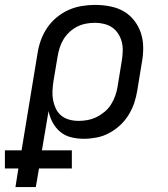

<svg xmlns="http://www.w3.org/2000/svg" viewBox="-65 -558 685 783"><path d="M-2 205 10 129H-45V55H23L88 -340Q92 -367 101.5 -393.5Q111 -420 127 -444Q143 -468 166 -487Q189 -506 215 -517.5Q241 -529 268.5 -533.5Q296 -538 323 -538Q354 -538 384.5 -532Q415 -526 440 -511.5Q465 -497 483 -473.5Q501 -450 510 -422Q519 -394 519 -362.5Q519 -331 513 -300L495 -190Q491 -164 482.5 -138.5Q474 -113 459.5 -89.5Q445 -66 424.5 -47Q404 -28 379.5 -15Q355 -2 328.5 3Q302 8 276 8Q249 8 224 1.5Q199 -5 180.5 -20.5Q162 -36 150 -58Q138 -80 133 -105L106 55H228V129H94L81 205ZM256 -65Q274 -65 292.5 -68.5Q311 -72 328.5 -80.5Q346 -89 361.5 -102Q377 -115 387.5 -131.5Q398 -148 404.5 -166Q411 -184 414 -202L432 -312Q435 -331 435.5 -350.5Q436 -370 431.5 -387.5Q427 -405 417 -420.5Q407 -436 392.5 -446Q378 -456 359.5 -460.5Q341 -465 322 -465Q304 -465 285.5 -461.5Q267 -458 250 -449.5Q233 -441 218.5 -427.5Q204 -414 194 -397.5Q184 -381 178.5 -363.5Q173 -346 170 -328L153 -227Q150 -207 149 -187.5Q148 -168 151.5 -149.5Q155 -131 163 -114.5Q171 -98 185 -86.5Q199 -75 217.5 -70Q236 -65 256 -65Z"/></svg>

Font: Iosevka Curly Extended
Style: Italic
Weight: 400
Width: 7
Italic angle: -9°
Monospace: yes
Designer: Belleve Invis
Foundry: Belleve Invis
Version: Version 11.1.0; ttfautohint (v1.8.3)